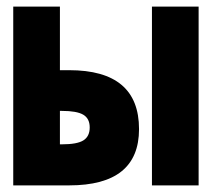

<svg xmlns="http://www.w3.org/2000/svg" viewBox="-20 -560 640 580"><path d="M20 0V-540H161V-348H189Q400 -348 400 -170Q400 0 189 0ZM439 0V-540H580V0ZM161 -124H167Q213 -124 232 -136Q251 -148 251 -175Q251 -202 231.5 -213.5Q212 -225 167 -225H161Z"/></svg>

Font: Geist Mono Black
Style: Regular
Weight: 900
Monospace: yes
Designer: Basement.studio, Andrés Briganti, Mateo Zaragoza
Foundry: Basement.studio, Vercel, Andrés Briganti, Guido Ferreyra, Mateo Zaragoza
Version: Version 1.500; ttfautohint (v1.8.4.7-5d5b)